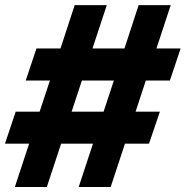

<svg xmlns="http://www.w3.org/2000/svg" viewBox="-35 -748 743 768"><path d="M279.8 0 336.9 -173.3H209.5L152.3 0H24.4L81.5 -173.3H-15.1L27.8 -301.3H123.5L164.6 -425.8H67.9L110.8 -554.2H207L263.7 -727.5H392.1L335 -554.2H462.9L519.5 -727.5H647.9L590.8 -554.2H687.5L644.5 -425.8H548.3L507.3 -301.3H604.5L561 -173.3H464.8L407.7 0ZM251.5 -301.3H379.4L420.4 -425.8H292.5Z"/></svg>

Font: Inter Display Extra Bold
Style: Italic
Weight: 800
Italic angle: -9.39999°
Designer: Rasmus Andersson
Foundry: rsms
Version: Version 4.000;git-4fc901f